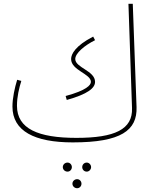

<svg xmlns="http://www.w3.org/2000/svg" viewBox="-20 -734 796 1018"><path d="M366 21C622 21 708 -43 704 -166L684 -714H661L680 -161C684 -48 589 -3 385 -3C183 -3 70 -51 70 -173C70 -221 81 -266 93 -305L71 -311C58 -269 46 -214 46 -169C46 -39 163 21 366 21ZM334 -204C445 -235 484 -267 484 -300C484 -359 379 -375 379 -421C379 -452 428 -493 484 -521L474 -540C379 -491 357 -447 357 -421C357 -361 462 -343 462 -300C462 -283 439 -255 328 -225ZM440 128C426 128 416 139 416 152C416 165 426 176 440 176C452 176 463 165 463 152C463 139 452 128 440 128ZM338 128C324 128 313 139 313 152C313 165 324 176 338 176C351 176 361 165 361 152C361 139 351 128 338 128ZM389 216C375 216 364 227 364 240C364 253 375 264 389 264C402 264 412 253 412 240C412 227 402 216 389 216Z"/></svg>

Font: Noto Sans Arabic UI SmCn Th
Style: Regular
Weight: 100
Width: 4
Designer: Monotype Design Team, Nadine Chahine and Nizar Qandah
Foundry: Monotype Imaging Inc.
Version: Version 2.010